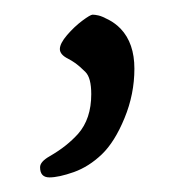

<svg xmlns="http://www.w3.org/2000/svg" viewBox="-20 -97 264 263"><path d="M34.9 132.1Q34.9 124.5 47.9 117.1Q60.8 109.6 69.9 102.3Q79.1 95 86.9 86.4Q105 65.9 105 32Q105 9.5 97 1.6Q89.1 -6.3 83.5 -10.3Q77.9 -14.2 73.2 -16.6Q62 -22.2 62 -29.8Q62 -37.4 71.9 -49Q81.8 -60.5 92.8 -68.7Q103.8 -76.9 106.9 -76.9Q110.1 -76.9 115 -75.8Q119.9 -74.7 128.9 -69.9Q137.9 -65.2 145.3 -57.6Q164.1 -37.8 164.1 -2.9Q164.1 32 150.6 64.7Q137.2 97.4 119.5 114.4Q101.8 131.3 81.2 138.7Q60.5 146 47.7 146Q34.9 146 34.9 132.1Z"/></svg>

Font: Linden Hill
Style: Italic
Weight: 400
Italic angle: -5.60001°
Version: Version 1.201